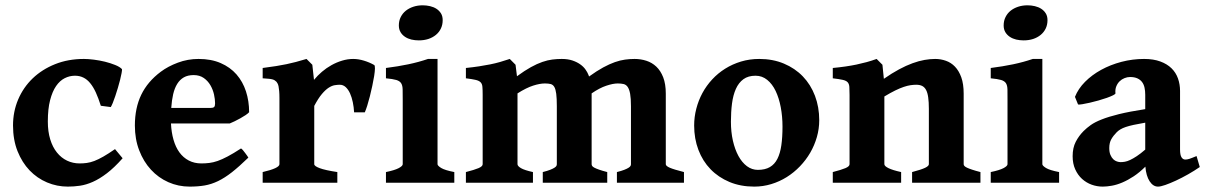

<svg xmlns="http://www.w3.org/2000/svg" viewBox="-20 -692 4565 727"><path d="M444.3 -92.8Q412.6 -57.1 384.8 -35.9Q356.9 -14.6 331.5 -3.4Q306.2 7.8 283 11.2Q259.8 14.6 236.8 14.6Q195.8 14.6 158.2 -1.2Q120.6 -17.1 92 -46.9Q63.5 -76.7 46.4 -119.6Q29.3 -162.6 29.3 -216.8Q29.3 -269.5 48.8 -315.4Q68.4 -361.3 103.8 -395.3Q139.2 -429.2 188.5 -449Q237.8 -468.8 297.9 -468.8Q314 -468.8 335.4 -466.1Q356.9 -463.4 377.7 -458.3Q398.4 -453.1 416 -446Q433.6 -439 441.9 -430.2Q442.4 -426.3 440.4 -415.3Q438.5 -404.3 434.8 -389.9Q431.2 -375.5 426.3 -359.1Q421.4 -342.8 416.5 -328.1Q411.6 -313.5 407 -302.2Q402.3 -291 399.4 -286.6L361.8 -291.5Q352.5 -320.8 342.8 -342Q333 -363.3 321.3 -377.4Q309.6 -391.6 295.4 -398.4Q281.2 -405.3 263.7 -405.3Q243.7 -405.3 225.1 -396Q206.5 -386.7 192.4 -366.2Q178.2 -345.7 169.7 -312.7Q161.1 -279.8 161.1 -231.9Q161.1 -193.8 170.2 -164.3Q179.2 -134.8 195.6 -114.5Q211.9 -94.2 233.9 -83.7Q255.9 -73.2 281.7 -73.2Q295.4 -73.2 308.6 -75Q321.8 -76.7 337.2 -82.5Q352.5 -88.4 371.3 -99.1Q390.1 -109.9 415.5 -127.4Z M713.4 -407.7Q691.4 -407.7 676.3 -399.2Q661.1 -390.6 651.1 -374.5Q641.1 -358.4 635.7 -335.4Q630.4 -312.5 628.4 -283.2H775.9Q787.1 -283.2 790.8 -286.9Q794.4 -290.5 794.4 -300.8Q794.4 -315.9 790.3 -334.5Q786.1 -353 776.6 -369.4Q767.1 -385.7 751.5 -396.7Q735.8 -407.7 713.4 -407.7ZM923.3 -267.1Q918.9 -262.2 909.9 -256.1Q900.9 -250 890.1 -244.1Q879.4 -238.3 868.7 -232.9Q857.9 -227.5 850.1 -224.6H627.4Q628.9 -190.9 637 -162.8Q645 -134.8 659.4 -115Q673.8 -95.2 694.8 -84.2Q715.8 -73.2 742.7 -73.2Q757.8 -73.2 772.5 -75Q787.1 -76.7 804 -82.5Q820.8 -88.4 842 -99.6Q863.3 -110.8 892.6 -129.9Q895.5 -128.4 899.9 -123.3Q904.3 -118.2 908.4 -112.5Q912.6 -106.9 916 -102.1Q919.4 -97.2 920.4 -95.2Q885.7 -61.5 858.4 -40Q831.1 -18.6 805.7 -6.3Q780.3 5.9 754.6 10.3Q729 14.6 698.2 14.6Q655.3 14.6 617.4 -2.2Q579.6 -19 551.5 -49.6Q523.4 -80.1 507.1 -122.6Q490.7 -165 490.7 -216.8Q490.7 -283.2 514.9 -333.3Q539.1 -383.3 588.9 -420.4Q616.2 -440.9 653.6 -454.8Q690.9 -468.8 731.9 -468.8Q779.8 -468.8 815.7 -453.1Q851.6 -437.5 875.5 -410.2Q899.4 -382.8 911.4 -345.9Q923.3 -309.1 923.3 -267.1Z M1397 -445.8Q1399.9 -443.8 1399.7 -432.4Q1399.4 -420.9 1396.7 -403.8Q1394 -386.7 1389.6 -366.5Q1385.3 -346.2 1380.4 -326.9Q1375.5 -307.6 1370.4 -291.5Q1365.2 -275.4 1361.3 -266.6H1320.8Q1319.8 -286.1 1315.9 -304.9Q1312 -323.7 1305.4 -338.4Q1298.8 -353 1289.1 -362.1Q1279.3 -371.1 1266.6 -371.1Q1257.8 -371.1 1247.3 -369.4Q1236.8 -367.7 1224.6 -359.9Q1212.4 -352.1 1198.7 -335.9Q1185.1 -319.8 1169.9 -291V-70.3Q1169.9 -63 1190.7 -55.2Q1211.4 -47.4 1257.3 -40.5V0H974.6V-40.5Q1038.1 -55.2 1038.1 -70.3V-320.3Q1038.1 -336.4 1037.1 -347.4Q1036.1 -358.4 1034.7 -365.2Q1033.2 -372.1 1031 -376Q1028.8 -379.9 1026.9 -382.3Q1023.4 -385.7 1020 -387.9Q1016.6 -390.1 1011 -391.6Q1005.4 -393.1 996.8 -393.8Q988.3 -394.5 974.6 -395.5V-434.6Q1004.9 -438.5 1026.1 -441.9Q1047.4 -445.3 1064.9 -449Q1082.5 -452.6 1100.1 -457.3Q1117.7 -461.9 1140.6 -468.8L1162.6 -446.8L1168.9 -389.6Q1182.1 -405.8 1199 -420.2Q1215.8 -434.6 1235.1 -445.3Q1254.4 -456.1 1275.4 -462.4Q1296.4 -468.8 1317.4 -468.8Q1336.9 -468.8 1357.9 -462.4Q1378.9 -456.1 1397 -445.8Z M1441.4 0V-40.5Q1474.6 -47.4 1489.7 -55.4Q1504.9 -63.5 1504.9 -70.3V-312.5Q1504.9 -337.4 1504.6 -352.8Q1504.4 -368.2 1499 -376.7Q1493.7 -385.3 1480.5 -389.2Q1467.3 -393.1 1441.4 -395.5V-434.6Q1487.3 -440.4 1525.9 -448.5Q1564.5 -456.5 1600.6 -468.8H1636.7V-70.3Q1636.7 -64.5 1650.6 -55.9Q1664.6 -47.4 1700.2 -40.5V0ZM1656.2 -615.7Q1656.2 -598.1 1649.4 -584Q1642.6 -569.8 1630.4 -559.8Q1618.2 -549.8 1601.8 -544.4Q1585.4 -539.1 1565.9 -539.1Q1551.3 -539.1 1537.8 -542.2Q1524.4 -545.4 1513.7 -552.5Q1502.9 -559.6 1496.6 -570.3Q1490.2 -581.1 1490.2 -595.7Q1490.2 -613.3 1497.3 -627.4Q1504.4 -641.6 1516.6 -651.4Q1528.8 -661.1 1545.2 -666.5Q1561.5 -671.9 1580.6 -671.9Q1594.7 -671.9 1608.4 -668.7Q1622.1 -665.5 1632.6 -658.7Q1643.1 -651.9 1649.7 -641.4Q1656.2 -630.9 1656.2 -615.7Z M2315.9 0V-40.5Q2333.5 -44.9 2344 -49.1Q2354.5 -53.2 2360.1 -56.9Q2365.7 -60.5 2367.4 -63.7Q2369.1 -66.9 2369.1 -70.3V-289.6Q2369.1 -319.3 2366 -336.7Q2362.8 -354 2356.7 -362.8Q2350.6 -371.6 2341.1 -373.8Q2331.5 -376 2318.8 -376Q2301.3 -376 2275.6 -367.4Q2250 -358.9 2220.2 -338.4V-70.3Q2220.2 -66.9 2222.2 -63.7Q2224.1 -60.5 2230.5 -57.1Q2236.8 -53.7 2248.5 -49.6Q2260.3 -45.4 2279.3 -40.5V0H2035.2V-40.5Q2052.7 -44.9 2063.2 -49.1Q2073.7 -53.2 2079.3 -56.9Q2085 -60.5 2086.7 -63.7Q2088.4 -66.9 2088.4 -70.3V-289.6Q2088.4 -319.3 2086.2 -336.7Q2084 -354 2078.9 -362.8Q2073.7 -371.6 2064.9 -373.8Q2056.2 -376 2043 -376Q2024.4 -376 1999 -367.9Q1973.6 -359.9 1939.5 -338.4V-70.3Q1939.5 -63 1952.9 -55.2Q1966.3 -47.4 1998 -40.5V0H1744.1V-40.5Q1776.4 -48.8 1792 -55.4Q1807.6 -62 1807.6 -70.3V-332.5Q1807.6 -352.1 1806.6 -363.3Q1805.7 -374.5 1799.6 -380.6Q1793.5 -386.7 1780.5 -389.6Q1767.6 -392.6 1744.1 -395.5V-434.6Q1772 -437.5 1794.2 -440.9Q1816.4 -444.3 1835.9 -448.2Q1855.5 -452.1 1873.5 -457.3Q1891.6 -462.4 1910.2 -468.8L1932.1 -446.8L1937.5 -403.3Q1966.8 -424.8 1990.2 -437.7Q2013.7 -450.7 2033.7 -457.5Q2053.7 -464.4 2071.5 -466.6Q2089.4 -468.8 2106.9 -468.8Q2130.4 -468.8 2147.7 -462.9Q2165 -457 2177.2 -448.2Q2189.5 -439.5 2197 -428.7Q2204.6 -418 2208.5 -407.7L2210.4 -402.3Q2240.2 -423.8 2264.2 -436.8Q2288.1 -449.7 2308.3 -456.8Q2328.6 -463.9 2346.7 -466.3Q2364.7 -468.8 2382.8 -468.8Q2406.2 -468.8 2427.5 -461.9Q2448.7 -455.1 2465.1 -439.7Q2481.4 -424.3 2491.2 -399.2Q2501 -374 2501 -337.4V-70.3Q2501 -63.5 2516.1 -56.9Q2531.2 -50.3 2569.8 -40.5V0Z M2942.9 -212.4Q2942.9 -251 2936.3 -285.9Q2929.7 -320.8 2917 -347.4Q2904.3 -374 2885 -389.6Q2865.7 -405.3 2840.8 -405.3Q2813 -405.3 2794.9 -392.1Q2776.9 -378.9 2766.4 -355.5Q2755.9 -332 2751.7 -300Q2747.6 -268.1 2747.6 -231Q2747.6 -192.4 2755.1 -159.2Q2762.7 -126 2776.1 -101.3Q2789.6 -76.7 2808.3 -62.7Q2827.1 -48.8 2849.6 -48.8Q2877 -48.8 2895 -59.3Q2913.1 -69.8 2923.6 -90.6Q2934.1 -111.3 2938.5 -141.8Q2942.9 -172.4 2942.9 -212.4ZM3082 -236.8Q3082 -204.1 3073 -172.9Q3064 -141.6 3047.9 -113.8Q3031.7 -85.9 3009 -62.3Q2986.3 -38.6 2959 -21.5Q2931.6 -4.4 2900.4 5.1Q2869.1 14.6 2835.9 14.6Q2784.2 14.6 2742.2 -2.9Q2700.2 -20.5 2670.4 -51.3Q2640.6 -82 2624.5 -124.5Q2608.4 -167 2608.4 -216.8Q2608.4 -249 2616.5 -280.3Q2624.5 -311.5 2639.6 -339.6Q2654.8 -367.7 2676.8 -391.4Q2698.7 -415 2726.1 -432.1Q2753.4 -449.2 2785.9 -459Q2818.4 -468.8 2855 -468.8Q2906.2 -468.8 2948.2 -451.2Q2990.2 -433.6 3020 -402.6Q3049.8 -371.6 3065.9 -329.1Q3082 -286.6 3082 -236.8Z M3433.6 0V-40.5Q3468.8 -49.8 3482.9 -56.6Q3497.1 -63.5 3497.1 -70.3V-279.8Q3497.1 -305.7 3494.6 -323.2Q3492.2 -340.8 3486.6 -351.3Q3481 -361.8 3471.9 -366.5Q3462.9 -371.1 3449.2 -371.1Q3439 -371.1 3427.5 -369.4Q3416 -367.7 3402.1 -363Q3388.2 -358.4 3370.1 -349.6Q3352.1 -340.8 3328.6 -326.7V-70.3Q3328.6 -63 3344.5 -55.2Q3360.4 -47.4 3392.1 -40.5V0H3133.3V-40.5Q3165.5 -48.8 3181.2 -55.4Q3196.8 -62 3196.8 -70.3V-332.5Q3196.8 -351.6 3196 -362.8Q3195.3 -374 3189.7 -380.4Q3184.1 -386.7 3171.1 -389.6Q3158.2 -392.6 3133.3 -395.5V-434.6Q3158.7 -437 3180.9 -440.2Q3203.1 -443.4 3222.9 -447.5Q3242.7 -451.7 3261.5 -456.8Q3280.3 -461.9 3299.3 -468.8L3321.3 -446.8L3326.7 -393.6Q3357.4 -415 3384.3 -429.4Q3411.1 -443.8 3435.3 -452.6Q3459.5 -461.4 3480.7 -465.1Q3502 -468.8 3521 -468.8Q3542 -468.8 3561.5 -461.9Q3581.1 -455.1 3595.9 -439.7Q3610.8 -424.3 3619.9 -399.2Q3628.9 -374 3628.9 -337.4V-70.3Q3628.9 -66.9 3631.6 -63.7Q3634.3 -60.5 3641.4 -57.1Q3648.4 -53.7 3660.9 -49.6Q3673.3 -45.4 3692.4 -40.5V0Z M3731.4 0V-40.5Q3764.6 -47.4 3779.8 -55.4Q3794.9 -63.5 3794.9 -70.3V-312.5Q3794.9 -337.4 3794.7 -352.8Q3794.4 -368.2 3789.1 -376.7Q3783.7 -385.3 3770.5 -389.2Q3757.3 -393.1 3731.4 -395.5V-434.6Q3777.3 -440.4 3815.9 -448.5Q3854.5 -456.5 3890.6 -468.8H3926.8V-70.3Q3926.8 -64.5 3940.7 -55.9Q3954.6 -47.4 3990.2 -40.5V0ZM3946.3 -615.7Q3946.3 -598.1 3939.5 -584Q3932.6 -569.8 3920.4 -559.8Q3908.2 -549.8 3891.8 -544.4Q3875.5 -539.1 3856 -539.1Q3841.3 -539.1 3827.9 -542.2Q3814.5 -545.4 3803.7 -552.5Q3793 -559.6 3786.6 -570.3Q3780.3 -581.1 3780.3 -595.7Q3780.3 -613.3 3787.4 -627.4Q3794.4 -641.6 3806.6 -651.4Q3818.8 -661.1 3835.2 -666.5Q3851.6 -671.9 3870.6 -671.9Q3884.8 -671.9 3898.4 -668.7Q3912.1 -665.5 3922.6 -658.7Q3933.1 -651.9 3939.7 -641.4Q3946.3 -630.9 3946.3 -615.7Z M4223.1 -78.1Q4230.5 -78.1 4239.3 -79.6Q4248 -81.1 4259 -86.2Q4270 -91.3 4284.2 -100.6Q4298.3 -109.9 4316.4 -125.5V-227.5Q4290.5 -223.1 4272.7 -219.2Q4254.9 -215.3 4242.7 -211.2Q4230.5 -207 4222.4 -202.1Q4214.4 -197.3 4208.5 -191.4Q4195.8 -178.7 4188 -165Q4180.2 -151.4 4180.2 -131.3Q4180.2 -115.7 4184.6 -105.5Q4189 -95.2 4195.3 -89.1Q4201.7 -83 4209.2 -80.6Q4216.8 -78.1 4223.1 -78.1ZM4522.9 -59.6Q4502.4 -45.4 4478.8 -32Q4455.1 -18.6 4432.9 -8.3Q4410.6 2 4392.6 8.3Q4374.5 14.6 4364.7 14.6Q4346.2 14.6 4333 -5.6Q4319.8 -25.9 4316.9 -61Q4294.9 -39.1 4272.7 -24.4Q4250.5 -9.8 4229.7 -1Q4209 7.8 4189.9 11.2Q4170.9 14.6 4155.3 14.6Q4133.8 14.6 4113.5 7.3Q4093.3 0 4077.1 -14.6Q4061 -29.3 4051.3 -50.8Q4041.5 -72.3 4041.5 -100.6Q4041.5 -132.3 4053.2 -155Q4064.9 -177.7 4083 -195.8Q4094.7 -207.5 4110.1 -218.5Q4125.5 -229.5 4151.4 -239.7Q4177.2 -250 4216.8 -259.8Q4256.3 -269.5 4316.4 -278.8V-333Q4316.4 -347.7 4313.7 -360.1Q4311 -372.6 4304.4 -381.3Q4297.9 -390.1 4286.6 -395.3Q4275.4 -400.4 4258.8 -400.4Q4248.5 -400.4 4238 -396.2Q4227.5 -392.1 4219.5 -384.3Q4211.4 -376.5 4206.8 -365Q4202.1 -353.5 4203.6 -338.9Q4204.1 -335.9 4194.8 -331.3Q4185.5 -326.7 4171.1 -321.5Q4156.7 -316.4 4139.4 -311.5Q4122.1 -306.6 4106.2 -303Q4090.3 -299.3 4078.1 -297.4Q4065.9 -295.4 4062 -296.4L4050.3 -325.2Q4062.5 -356 4088.4 -382.1Q4114.3 -408.2 4149.4 -427.5Q4184.6 -446.8 4226.3 -457.8Q4268.1 -468.8 4312 -468.8Q4347.7 -468.8 4373.5 -459.2Q4399.4 -449.7 4416 -433.3Q4432.6 -417 4440.4 -394.8Q4448.2 -372.6 4448.2 -347.7V-126Q4448.2 -105.5 4453.6 -96.7Q4459 -87.9 4467.8 -87.9Q4471.2 -87.9 4474.6 -88.4Q4478 -88.9 4482.9 -90.3Q4487.8 -91.8 4494.4 -94.5Q4501 -97.2 4510.7 -101.1Z"/></svg>

Font: Gentium Book Basic
Style: Bold
Weight: 700
Designer: J. Victor Gaultney and Annie Olsen
Foundry: SIL International
Version: Version 1.102; 2013; Maintenance release